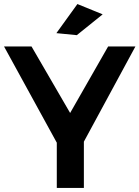

<svg xmlns="http://www.w3.org/2000/svg" viewBox="-21 -930 690 950"><path d="M649 -700 394 -229V0H260V-224L-1 -700H135L326 -371L514 -700ZM362 -910 487 -859 359 -756 258 -766Z"/></svg>

Font: Montserrat arm2 Medium
Style: Regular
Weight: 500
Designer: Julieta Ulanovsky
Foundry: Julieta Ulanovsky
Version: Version 6.000